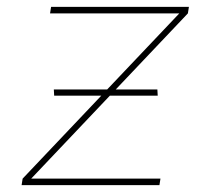

<svg xmlns="http://www.w3.org/2000/svg" viewBox="-20 -540 640 560"><path d="M43 0 46 -19 503 -501H126L129 -520H531L528 -501L71 -19H448L445 0ZM440 -261H138L137 -279H439Z"/></svg>

Font: Iosevka Aile Thin
Style: Italic
Weight: 100
Italic angle: -9°
Designer: Belleve Invis
Foundry: Belleve Invis
Version: Version 31.1.0; ttfautohint (v1.8.4)